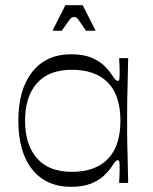

<svg xmlns="http://www.w3.org/2000/svg" viewBox="-20 -708 592 743"><path d="M255 15Q159 15 105 -52Q51 -119 51 -241Q51 -362 105 -430Q159 -498 255 -498Q301 -498 332 -485.5Q363 -473 382 -455Q401 -437 411 -421Q422 -405 426.5 -400Q431 -395 436 -395Q441 -395 442 -402.5Q443 -410 443 -431Q443 -440 442.5 -454Q442 -468 441 -483H476Q475 -425 474 -388.5Q473 -352 472.5 -328Q472 -304 472 -284.5Q472 -265 472 -241Q472 -216 472 -197Q472 -178 472.5 -154.5Q473 -131 474 -94.5Q475 -58 476 0H441Q442 -15 442.5 -29.5Q443 -44 443 -55Q443 -74 442 -81Q441 -88 436 -88Q431 -88 426.5 -83Q422 -78 411 -61Q401 -46 382 -28Q363 -10 332 2.5Q301 15 255 15ZM258 -43Q349 -43 397.5 -93Q446 -143 446 -241Q446 -339 397.5 -388.5Q349 -438 258 -438Q169 -438 123 -386Q77 -334 77 -241Q77 -148 123 -95.5Q169 -43 258 -43ZM183 -589 233 -688H300L350 -589H313Q295 -615 287.5 -626Q280 -637 276.5 -639.5Q273 -642 266 -642Q261 -642 257 -639.5Q253 -637 245 -626Q237 -615 219 -589Z"/></svg>

Font: Ojuju ExtraLight
Style: Regular
Weight: 400
Version: Version 1.000